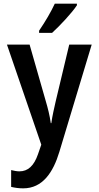

<svg xmlns="http://www.w3.org/2000/svg" viewBox="-20 -786 540 1051"><path d="M194 -618V-606H265C308 -645 375 -717 401 -757V-766H280C259 -721 230 -671 194 -618ZM107 245C213 245 271 158 305 45L482 -542H359L285 -232C277 -197 266 -149 261 -112H258C252 -154 242 -194 231 -231L142 -542H18L206 6L188 58C166 122 133 152 86 152C74 152 56 149 41 145V237C62 242 83 245 107 245Z"/></svg>

Font: Noto Sans Mono ExtraCondensed SemiBold
Style: Regular
Weight: 600
Width: 2
Designer: Monotype Design Team
Foundry: Monotype Imaging Inc.
Version: Version 2.014